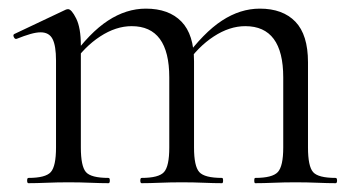

<svg xmlns="http://www.w3.org/2000/svg" viewBox="-20 -416 803 436"><path d="M559.6 0Q557.4 0 557.4 -6Q557.4 -12 559.6 -12Q598.6 -12 610.9 -25.3Q623.2 -38.6 623.2 -81V-240.2Q623.2 -356.6 537 -356.6Q501.2 -356.6 465.4 -333.2Q429.6 -309.8 402.8 -270.2L398.6 -282.2Q442.2 -341.8 483.9 -369.1Q525.6 -396.4 570 -396.4Q622.2 -396.4 650.8 -366.7Q679.4 -337 679.4 -274.6V-81Q679.4 -38.6 690.9 -25.3Q702.4 -12 742.2 -12Q745.4 -12 745.4 -6Q745.4 0 742.2 0Q724.6 0 701 -1Q677.4 -2 650.8 -2Q625.2 -2 601.6 -1Q578 0 559.6 0ZM301.6 0Q298.6 0 298.6 -6Q298.6 -12 301.6 -12Q340.6 -12 352.5 -25.3Q364.4 -38.6 364.4 -81V-240.2Q364.4 -356.6 279 -356.6Q243.2 -356.6 207.4 -333.2Q171.6 -309.8 144.8 -270.2L140.6 -282.2Q183.4 -341.8 225.1 -369.1Q266.8 -396.4 311.2 -396.4Q363.4 -396.4 392 -367Q420.6 -337.6 420.6 -276.8V-81Q420.6 -38.6 432.5 -25.3Q444.4 -12 484.2 -12Q486.6 -12 486.6 -6Q486.6 0 484.2 0Q465.8 0 442.6 -1Q419.4 -2 392.8 -2Q367.2 -2 343.2 -1Q319.2 0 301.6 0ZM44.6 0Q41.6 0 41.6 -6Q41.6 -12 44.6 -12Q83.6 -12 95.4 -25.3Q107.2 -38.6 107.2 -81V-278.6Q107.2 -312 99.4 -327.3Q91.6 -342.6 72.2 -342.6Q62.4 -342.6 48.8 -338.7Q35.2 -334.8 17.8 -327.8Q13.8 -326.6 11.4 -331.8Q9 -337 12.6 -338.8L129.2 -394Q132 -395.2 134.6 -395.2Q142.4 -395.2 153 -374Q163.6 -352.8 163.6 -312.6V-81Q163.6 -38.6 175.1 -25.3Q186.6 -12 226.4 -12Q229.4 -12 229.4 -6Q229.4 0 226.4 0Q208.8 0 185.2 -1Q161.6 -2 135.8 -2Q110.2 -2 86.2 -1Q62.2 0 44.6 0Z"/></svg>

Font: Cormorant Garamond Light
Style: Regular
Weight: 300
Designer: Christian Thalmann (Catharsis Fonts)
Foundry: Catharsis Fonts
Version: Version 4.001